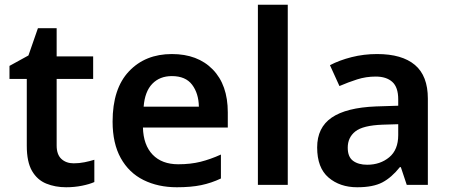

<svg xmlns="http://www.w3.org/2000/svg" viewBox="-20 -780 1902 810"><path d="M291 -91Q314 -91 336.5 -95.5Q359 -100 378 -106V-12Q358 -3 326 3.5Q294 10 259 10Q213 10 175 -5.5Q137 -21 115 -59Q93 -97 93 -165V-447H20V-502L100 -546L140 -661H219V-542H373V-447H219V-166Q219 -128 239 -109.5Q259 -91 291 -91Z M705 -552Q814 -552 877.5 -487Q941 -422 941 -306V-242H583Q585 -168 624 -127.5Q663 -87 732 -87Q784 -87 826 -97.5Q868 -108 912 -128V-27Q872 -8 829 1Q786 10 726 10Q647 10 585.5 -20.5Q524 -51 489.5 -113Q455 -175 455 -267Q455 -406 524 -479Q593 -552 705 -552ZM705 -459Q654 -459 622.5 -426.5Q591 -394 586 -330H819Q818 -386 790.5 -422.5Q763 -459 705 -459Z M1194 0H1068V-760H1194Z M1571 -552Q1676 -552 1730.5 -506Q1785 -460 1785 -364V0H1696L1671 -75H1667Q1632 -31 1593 -10.5Q1554 10 1487 10Q1414 10 1366 -31Q1318 -72 1318 -158Q1318 -242 1379.5 -284Q1441 -326 1566 -331L1660 -334V-361Q1660 -412 1635 -434.5Q1610 -457 1565 -457Q1524 -457 1486.5 -445Q1449 -433 1412 -417L1372 -505Q1412 -526 1463.5 -539Q1515 -552 1571 -552ZM1594 -254Q1511 -251 1479 -225.5Q1447 -200 1447 -157Q1447 -118 1469.5 -101.5Q1492 -85 1529 -85Q1584 -85 1622 -116.5Q1660 -148 1660 -210V-256Z"/></svg>

Font: Noto Sans Sinhala UI SemiBold
Style: Regular
Weight: 600
Designer: Jelle Bosma - Monotype Design Team
Foundry: Monotype Imaging Inc.
Version: Version 2.006; ttfautohint (v1.8.4.7-5d5b)